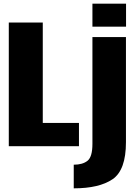

<svg xmlns="http://www.w3.org/2000/svg" viewBox="-20 -798 756 1048"><path d="M28 0V-675H213.5V-127H411V0ZM382.5 230V101Q431 101 457.8 79.5Q484.5 58 484.5 -12.5V-595.5H667.5V-22Q667.5 130.5 594.5 180.2Q521.5 230 382.5 230ZM484.5 -778H668V-652.5H484.5Z"/></svg>

Font: Anybody ExtraBold
Style: Regular
Weight: 800
Designer: Tyler Finck
Foundry: Etcetera Type Company
Version: Version 1.010; ttfautohint (v1.8.3) -l 8 -r 50 -G 200 -x 14 